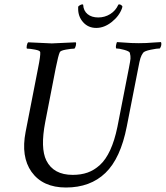

<svg xmlns="http://www.w3.org/2000/svg" viewBox="-20 -836 743 860"><path d="M211.9 -641.6Q224.1 -641.6 319.3 -646.5Q322.3 -642.6 319.8 -632.3Q317.4 -622.1 313.5 -618.2Q299.8 -618.2 275.4 -613.8Q251 -609.4 248 -602.5Q241.2 -588.9 229.5 -530.3L182.6 -289.1Q160.2 -172.9 187.5 -117.2Q219.7 -52.7 305.7 -52.7Q342.8 -52.7 372.1 -63Q401.4 -73.2 427.5 -96.9Q453.6 -120.6 473.4 -163.3Q493.2 -206.1 505.9 -267.6L557.6 -532.2Q563.5 -562 564.5 -573.2Q565.4 -584.5 561.5 -599.6Q559.1 -606.4 536.1 -612.8Q513.2 -619.1 500 -619.1Q498 -625 499.8 -633.5Q501.5 -642.1 503.9 -647.5Q515.6 -647 534.4 -645.5Q553.2 -644 568.4 -643.3Q583.5 -642.6 601.6 -642.6Q620.1 -642.6 635 -643.3Q649.9 -644 668 -645.5Q686 -647 701.2 -647.5Q706.1 -634.8 696.3 -619.1Q683.6 -619.1 655.3 -613.3Q627 -607.4 621.1 -599.6Q613.3 -588.9 609.1 -575.7Q605 -562.5 599.6 -533.2L547.9 -269.5Q520 -126.5 452.1 -61.3Q384.3 3.9 275.4 3.9Q171.4 3.9 121.1 -66.4Q73.2 -134.3 94.7 -245.1L150.4 -530.3Q162.1 -587.9 160.2 -602.5Q159.7 -609.4 137 -613.8Q114.3 -618.2 100.6 -618.2Q98.1 -621.6 100.1 -632.3Q102.1 -643.1 106.4 -646.5Q199.2 -641.6 211.9 -641.6ZM509.8 -814.5Q509.8 -816.4 514.6 -816.4Q519 -816.4 523.9 -812.5Q528.8 -808.6 528.3 -805.7Q528.3 -805.2 527.3 -802.5Q526.4 -799.8 526.4 -798.8Q513.7 -763.7 480.2 -737.3Q446.8 -710.9 411.1 -710.9Q375 -710.9 352.1 -736.8Q329.1 -762.7 330.1 -799.8V-805.7Q331.1 -808.6 337.6 -812.5Q344.2 -816.4 348.6 -816.4Q352.5 -816.4 352.5 -814.5Q354 -787.6 372.3 -772.7Q390.6 -757.8 419.9 -757.8Q449.2 -757.8 473.6 -772.9Q498 -788.1 509.8 -814.5Z"/></svg>

Font: Crimson
Style: Italic
Weight: 400
Italic angle: -11°
Version: Version 0.8